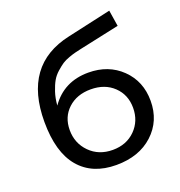

<svg xmlns="http://www.w3.org/2000/svg" viewBox="-137 -874 935 997"><g transform="rotate(-20 331.0 -375.0)"><path d="M363 -493Q474 -493 546 -423Q618 -353 618 -245Q618 -134 541 -63Q464 8 338 8Q206 8 134 -77Q62 -162 62 -330Q62 -645 334 -704L576 -758L590 -669L367 -621Q346 -616 335 -613.5Q324 -611 300 -602.5Q276 -594 261 -584Q246 -574 225 -555.5Q204 -537 191.5 -515Q179 -493 168 -460Q157 -427 154 -387Q228 -493 363 -493ZM347 -72Q423 -72 471.5 -120.5Q520 -169 520 -242Q520 -314 471.5 -360.5Q423 -407 345 -407Q268 -407 219.5 -362Q171 -317 171 -245Q171 -172 220.5 -122Q270 -72 347 -72Z"/></g></svg>

Font: false
Style: Regular
Weight: 500
Designer: Julieta Ulanovsky
Foundry: Julieta Ulanovsky
Version: Version 7.222;hotconv 1.0.109;makeotfexe 2.5.65596